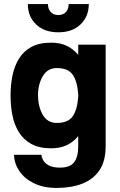

<svg xmlns="http://www.w3.org/2000/svg" viewBox="-20 -720 592 945"><path d="M117 -700H216Q216 -676 229.5 -661Q243 -646 267 -646Q291 -646 304.5 -661Q318 -676 318 -700H417Q417 -639 376.5 -600Q336 -561 267 -561Q198 -561 157.5 -600Q117 -639 117 -700ZM500 0Q500 73 469.5 118Q439 163 385 184Q331 205 259 205Q193 205 146 181.5Q99 158 74.5 121Q50 84 49 42H184Q184 52 191.5 67Q199 82 219 93.5Q239 105 275 105Q325 105 345 78.5Q365 52 365 0V-50Q342 -22 309.5 -6Q277 10 232 10Q173 10 134 -11.5Q95 -33 72.5 -70Q50 -107 41 -153Q32 -199 32 -248V-250V-252Q32 -302 41.5 -348.5Q51 -395 73.5 -431.5Q96 -468 134.5 -489Q173 -510 232 -510Q277 -510 309.5 -494Q342 -478 365 -450V-500H500ZM260 -385Q214 -385 190.5 -345Q167 -305 167 -250Q168 -193 191 -154Q214 -115 260 -115Q314 -115 337 -146.5Q360 -178 365 -243V-257Q360 -322 337 -353.5Q314 -385 260 -385Z"/></svg>

Font: Haskoy ExtraBold
Style: Regular
Weight: 800
Designer: Ertekin Erdin
Foundry: Ertekin Erdin
Version: Version 2.000; ttfautohint (v1.8.4.7-5d5b)